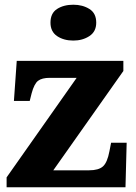

<svg xmlns="http://www.w3.org/2000/svg" viewBox="-20 -794 576 814"><path d="M8 0V-42L305 -464H191Q158 -464 141.5 -451.5Q125 -439 114 -398L106 -366H39L51 -536H503V-493L206 -72H358Q398 -72 416.5 -88.5Q435 -105 444 -153L451 -189H517L512 0ZM291 -622Q250 -622 222 -641Q194 -660 194 -698Q194 -738 222 -756Q250 -774 291 -774Q330 -774 359 -756Q388 -738 388 -698Q388 -660 359 -641Q330 -622 291 -622Z"/></svg>

Font: Noto Serif Devanagari ExtraBold
Style: Regular
Weight: 800
Designer: Universal Thirst, Indian Type Foundry and the Monotype Design Team
Foundry: Monotype Imaging Inc.
Version: Version 2.004; ttfautohint (v1.8.4.7-5d5b)